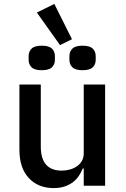

<svg xmlns="http://www.w3.org/2000/svg" viewBox="-20 -947 640 979"><path d="M407 -88H402Q394 -68 381.5 -49.5Q369 -31 351 -17.5Q333 -4 309 4Q285 12 253 12Q175 12 127 -39Q79 -90 79 -184V-516H188V-200Q188 -77 295 -77Q316 -77 336 -82.5Q356 -88 372 -99Q388 -110 397.5 -126.5Q407 -143 407 -166V-516H516V0H407ZM168 -883 257 -927 347 -747 286 -717ZM193 -589Q156 -589 141 -604Q126 -619 126 -642V-661Q126 -684 141 -699Q156 -714 193 -714Q230 -714 245 -699Q260 -684 260 -661V-642Q260 -619 245 -604Q230 -589 193 -589ZM401 -589Q364 -589 349 -604Q334 -619 334 -642V-661Q334 -684 349 -699Q364 -714 401 -714Q438 -714 453 -699Q468 -684 468 -661V-642Q468 -619 453 -604Q438 -589 401 -589Z"/></svg>

Font: IBM Plex Mono Medium
Style: Regular
Weight: 500
Monospace: yes
Designer: Mike Abbink, Paul van der Laan, Pieter van Rosmalen
Foundry: Bold Monday
Version: Version 2.3